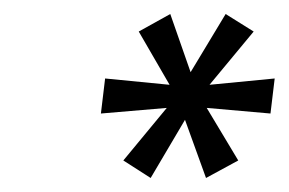

<svg xmlns="http://www.w3.org/2000/svg" viewBox="-20 -764 412 274"><path d="M195 -510 156 -535 218 -610 124 -602 130 -652 222 -643 178 -719 223 -744 252 -661 302 -744 342 -719 279 -643 372 -652 366 -602 275 -610 320 -535 274 -510 244 -593Z"/></svg>

Font: Orkney
Style: Italic
Weight: 400
Italic angle: -7°
Designer: Samuel Oakes and Alfredo Marco Pradil
Foundry: Alfredo Marco Pradil
Version: 1.0; ttfautohint (v1.5)